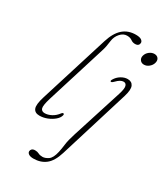

<svg xmlns="http://www.w3.org/2000/svg" viewBox="-232 -820 1025 1175"><g transform="rotate(30 280.5 -232.0)"><path d="M369.5 -717Q396.5 -717 408.8 -708.8Q421 -700.5 421 -689Q421 -679 414.2 -672Q407.5 -665 392 -665Q375 -665 361.8 -675Q348.5 -685 326 -685Q299.5 -685 278.8 -661.2Q258 -637.5 254 -605.5Q251 -582.5 247.8 -565.2Q244.5 -548 237.5 -526.5L109 -113.5Q92 -57.5 97.5 -39.5Q103 -21.5 125.5 -21.5Q147.5 -21.5 171.8 -34.2Q196 -47 213.5 -71Q219 -78.5 224 -78.5Q233 -78.5 230 -66.5Q225.5 -48 205.8 -31Q186 -14 159 -3.2Q132 7.5 104.5 7.5Q72 7.5 62 -16.8Q52 -41 71.5 -103L222.5 -587Q243.5 -654 280 -685.5Q316.5 -717 369.5 -717ZM502.5 -582.5Q484.5 -582.5 474.8 -595.8Q465 -609 470 -627Q475.5 -646.5 492 -659.2Q508.5 -672 526.5 -672Q545.5 -672 554.8 -659.2Q564 -646.5 558.5 -627Q553.5 -609 537.5 -595.8Q521.5 -582.5 502.5 -582.5ZM497 -358 346 132Q325.5 198.5 290.2 226Q255 253.5 204 253.5Q182.5 253.5 171.2 246Q160 238.5 160 227.5Q160 218.5 167.2 211.2Q174.5 204 189.5 204Q205.5 204 217 210.2Q228.5 216.5 247 216.5Q266 216.5 287.5 201.8Q309 187 319.5 139.5Q325 115 328.8 83.2Q332.5 51.5 349.5 -1.5L461.5 -352.5Q475.5 -396.5 470.2 -413.5Q465 -430.5 448.5 -430.5Q437.5 -430.5 425.5 -423.8Q413.5 -417 397 -400Q385.5 -388.5 379.5 -391Q373.5 -393.5 380 -405.5Q394 -429.5 416.8 -443.2Q439.5 -457 462 -457Q491.5 -457 502.2 -433.8Q513 -410.5 497 -358Z"/></g></svg>

Font: Fraunces 9pt Thin
Style: Italic
Weight: 100
Italic angle: -16°
Version: Version 1.000;[b76b70a41]